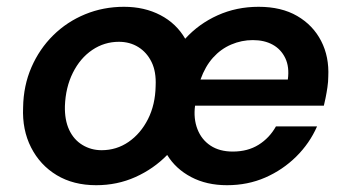

<svg xmlns="http://www.w3.org/2000/svg" viewBox="-20 -533 1023 565"><path d="M263 12Q196 12 147 -17.5Q98 -47 71.5 -99Q45 -151 48 -217Q49 -281 72.5 -335Q96 -389 136.5 -429Q177 -469 230.5 -491Q284 -513 345 -513Q405 -513 452 -488.5Q499 -464 525 -419Q565 -463 620.5 -488Q676 -513 741 -513Q808 -513 854.5 -486Q901 -459 925 -412.5Q949 -366 946 -307Q946 -293 943.5 -276Q941 -259 938 -244.5Q935 -230 933 -222H554Q549 -184 561 -153Q573 -122 599.5 -104.5Q626 -87 665 -87Q709 -87 741 -107Q773 -127 792 -161H913Q891 -111 851.5 -72Q812 -33 760.5 -10.5Q709 12 648 12Q588 12 542.5 -12Q497 -36 472 -77Q432 -36 378.5 -12Q325 12 263 12ZM279 -91Q323 -91 358.5 -115.5Q394 -140 415.5 -182.5Q437 -225 438 -280Q440 -322 426 -350.5Q412 -379 387 -394.5Q362 -410 330 -410Q287 -410 251.5 -386Q216 -362 194.5 -319Q173 -276 171 -221Q170 -180 183.5 -151Q197 -122 222.5 -106.5Q248 -91 279 -91ZM570 -299H827Q832 -336 819.5 -362Q807 -388 782.5 -401.5Q758 -415 724 -415Q691 -415 660.5 -402Q630 -389 607 -363.5Q584 -338 570 -299Z"/></svg>

Font: DM Sans 17pt SemiBold
Style: Italic
Weight: 600
Italic angle: -10°
Version: Version 4.004;gftools[0.9.30]